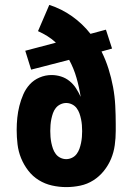

<svg xmlns="http://www.w3.org/2000/svg" viewBox="-20 -755 540 783"><path d="M250 8Q221 8 192 1.5Q163 -5 138 -20.5Q113 -36 95 -59.5Q77 -83 66 -110Q55 -137 51.5 -166.5Q48 -196 48 -225Q48 -250 50.5 -274.5Q53 -299 59 -323Q65 -347 75 -370Q85 -393 101.5 -411Q118 -429 141.5 -439Q165 -449 190 -449Q210 -449 229 -443Q248 -437 263.5 -424.5Q279 -412 290 -395Q301 -378 309 -360Q303 -399 292 -437.5Q281 -476 262 -511L107 -471L83 -548L208 -581Q192 -596 173.5 -607.5Q155 -619 135 -628L181 -735Q231 -719 274 -688.5Q317 -658 349 -617L412 -634L437 -557L394 -545Q411 -511 422.5 -474.5Q434 -438 441 -400.5Q448 -363 450 -324.5Q452 -286 452 -248V-221Q452 -192 448 -163Q444 -134 433 -107.5Q422 -81 403.5 -58Q385 -35 360.5 -19.5Q336 -4 307.5 2Q279 8 250 8ZM250 -106Q262 -106 273.5 -111.5Q285 -117 292.5 -127Q300 -137 304 -148.5Q308 -160 310.5 -172Q313 -184 314 -196Q315 -208 315 -220Q315 -233 314 -245Q313 -257 310.5 -269Q308 -281 304 -292.5Q300 -304 292.5 -314Q285 -324 273.5 -329.5Q262 -335 250 -335Q238 -335 226.5 -329.5Q215 -324 207.5 -314.5Q200 -305 196 -293.5Q192 -282 189.5 -270Q187 -258 186 -245.5Q185 -233 185 -221Q185 -209 186 -196.5Q187 -184 189.5 -172Q192 -160 196 -148.5Q200 -137 207.5 -127Q215 -117 226.5 -111.5Q238 -106 250 -106Z"/></svg>

Font: Iosevka Heavy
Style: Regular
Weight: 900
Monospace: yes
Designer: Belleve Invis
Foundry: Belleve Invis
Version: Version 32.5.0; ttfautohint (v1.8.4)